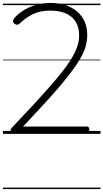

<svg xmlns="http://www.w3.org/2000/svg" viewBox="-20 -910 703 1305"><path d="M74 0Q65 0 58.5 -6.5Q52 -13 52 -23Q52 -33 59 -40L218 -210Q274 -271 318 -321Q362 -371 395.5 -413Q429 -455 452 -490Q475 -525 489.5 -555.5Q504 -586 511 -613.5Q518 -641 518 -668Q518 -724 494.5 -762Q471 -800 427 -819Q383 -838 320 -838Q254 -838 205 -814.5Q156 -791 115 -751Q106 -743 97.5 -742Q89 -741 78 -749Q66 -760 68.5 -769Q71 -778 76 -785Q99 -813 136 -837Q173 -861 221.5 -875.5Q270 -890 324 -890Q378 -890 423.5 -875.5Q469 -861 502.5 -833Q536 -805 554.5 -764.5Q573 -724 573 -671Q573 -640 566 -609Q559 -578 543 -544.5Q527 -511 501.5 -473Q476 -435 441 -390.5Q406 -346 360 -293Q314 -240 255 -177L137 -50H571Q579 -50 583 -45Q587 -40 587 -27Q587 -13 583.5 -6.5Q580 0 571 0ZM0 365H663V375H0ZM0 -20H663V0H0ZM0 -505H663V-500H0ZM0 -885H663V-875H0Z"/></svg>

Font: Playwrite GB S Guides
Style: Regular
Weight: 400
Designer: Veronika Burian, José Scaglione
Foundry: TypeTogether
Version: Version 1.003